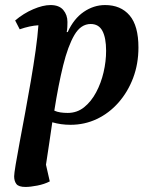

<svg xmlns="http://www.w3.org/2000/svg" viewBox="-20 -482 593 760"><path d="M81 258Q54 258 45 246.5Q36 235 36 216Q36 206 42 169.5Q48 133 58 80Q68 27 79.5 -35Q91 -97 102 -161Q113 -225 121 -282Q129 -339 132 -382Q115 -381 96.5 -377Q78 -373 58 -366L40 -401Q73 -429 111.5 -445.5Q150 -462 180 -462Q214 -462 230.5 -442.5Q247 -423 247 -395Q247 -385 246.5 -375Q246 -365 244 -355H248Q272 -408 311.5 -435Q351 -462 396 -462Q458 -462 493 -421Q528 -380 528 -294Q528 -229 507 -173.5Q486 -118 449 -76Q412 -34 363.5 -11Q315 12 259 12Q240 12 222 9.5Q204 7 187 2Q181 42 175 84Q169 126 162 170L177 236Q156 247 128 252.5Q100 258 81 258ZM339 -387Q300 -387 274.5 -343.5Q249 -300 230 -223Q211 -146 195 -44Q206 -39 219.5 -37Q233 -35 248 -35Q285 -35 313 -57.5Q341 -80 360.5 -116.5Q380 -153 390 -196Q400 -239 400 -281Q400 -332 385.5 -359.5Q371 -387 339 -387Z"/></svg>

Font: Petrona
Style: Bold Italic
Weight: 700
Italic angle: -9°
Designer: Ringo R. Seeber
Foundry: Ringo R. Seeber
Version: Version 2.001; ttfautohint (v1.8.3)